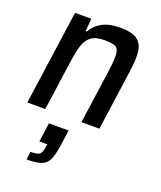

<svg xmlns="http://www.w3.org/2000/svg" viewBox="-145 -610 816 974"><g transform="rotate(20 263.0 -122.5)"><path d="M21 0ZM353 -284Q363 -354 360.5 -383.5Q358 -413 341.5 -422Q325 -431 281 -431Q235 -431 210.5 -413Q186 -395 175 -361Q164 -327 155 -264L118 0H21L93 -510H181L175 -442H182Q203 -479 240 -498.5Q277 -518 335 -518Q398 -518 426.5 -497.5Q455 -477 460.5 -436Q466 -395 455 -322L410 0H313ZM186 182 189 165H146L160 62H266L255 143Q247 199 235 225.5Q223 252 196.5 262.5Q170 273 116 273L122 230Q158 230 170 220.5Q182 211 186 182Z"/></g></svg>

Font: Assailand Medium
Style: Italic
Weight: 500
Italic angle: -8°
Designer: Hector Gatti with collaboration of the Omnibus-Type team
Foundry: Omnibus-Type
Version: Version 0.072;October 19, 2019;FontCreator 12.0.0.2547 64-bi